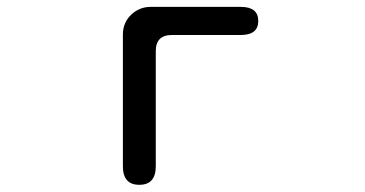

<svg xmlns="http://www.w3.org/2000/svg" viewBox="-20 -504 1040 547"><path d="M409.2 -484.4H666Q715.8 -484.4 715.8 -444.3Q715.8 -404.3 666 -404.3H469.7Q423.8 -404.3 423.8 -358.4V-30.3Q423.8 22.5 377 22.5Q330.1 22.5 330.1 -30.3V-405.3Q330.1 -439.5 353.5 -461.9Q377 -484.4 409.2 -484.4Z"/></svg>

Font: jf-openhuninn-1.1
Style: Regular
Weight: 400
Designer: [Kosugi Maru]
      Designed by Motoya company      

      [Varela Round]
      Joe Prince(Latin component); Avraham Co
Foundry: justfont CO.,LTD.
Version: 1.1